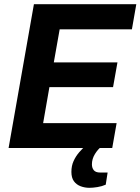

<svg xmlns="http://www.w3.org/2000/svg" viewBox="-20 -707 671 917"><path d="M21 0 142 -687H631L610 -567H265L237 -409H541L520 -291H216L186 -119H537L516 0ZM407 190Q385 190 365 182.5Q345 175 333 158.5Q321 142 321 114Q321 85 331.5 62Q342 39 358 20.5Q374 2 390 -12H467L466 -8Q448 5 433.5 28.5Q419 52 419 78Q419 95 428 106Q437 117 458 117H494L485 175Q467 183 445.5 186.5Q424 190 407 190Z"/></svg>

Font: Archivo SemiCondensed
Style: Bold Italic
Weight: 700
Width: 4
Italic angle: -10°
Designer: Hector Gatti
Foundry: Omnibus-Type
Version: Version 2.001